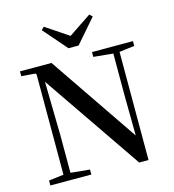

<svg xmlns="http://www.w3.org/2000/svg" viewBox="-136 -1077 1080 1195"><g transform="rotate(-15 403.5 -480.0)"><path d="M257 -965 436 -845H371L550 -965L568 -948L436 -796H371L239 -948ZM41 0V-32L146 -45H171L305 -32V0ZM137 0V-710H174L182 -285V0ZM506 -704V-735H770V-704L665 -691H641ZM612 5 164 -649 161 -652 132 -697 42 -704V-735H245L653 -136L635 -129L632 -427V-735H672V5Z"/></g></svg>

Font: Noto Serif TC SemiBold
Style: Regular
Weight: 600
Version: Version 2.002-H1;hotconv 1.1.0;makeotfexe 2.6.0